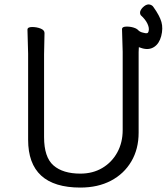

<svg xmlns="http://www.w3.org/2000/svg" viewBox="-20 -829 753 867"><path d="M181 -680 179 -584V-210Q179 -119 221.5 -82Q264 -45 343 -45Q399 -45 442 -70.5Q485 -96 509.5 -140.5Q534 -185 534 -242V-595L531 -697Q531 -709 552 -709Q573 -709 590 -702Q596 -700 600 -696H601Q610 -685 624 -682Q638 -678 643.5 -679Q649 -680 651 -688Q655 -702 646 -721.5Q637 -741 616 -760Q611 -767 613 -777Q617 -790 631 -801Q645 -812 658 -808Q668 -805 673 -797Q701 -758 709 -729.5Q717 -701 708 -666Q699 -632 676 -617Q653 -602 622 -611Q614 -613 607 -616L606 -594V-230Q606 -156 573 -100Q540 -44 481 -13Q422 18 343 18Q107 18 107 -198V-586L104 -695Q104 -707 125 -707Q146 -707 163.5 -700Q181 -693 181 -680Z"/></svg>

Font: LXGW WenKai
Style: Regular
Weight: 400
Designer: LXGW / Fontworks Inc.
Foundry: LXGW / Fontworks Inc.
Version: Version 1.520; June 14, 2025